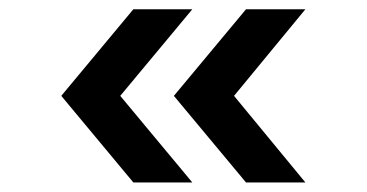

<svg xmlns="http://www.w3.org/2000/svg" viewBox="-20 -482 777 407"><path d="M262.7 -95.2 109.9 -278.8 262.7 -462.4H387.7L234.9 -278.8L387.7 -95.2ZM501.5 -95.2 348.6 -278.8 501.5 -462.4H627.4L476.1 -278.8L627.4 -95.2Z"/></svg>

Font: Now Alt
Style: Bold
Weight: 700
Designer: Alfredo Marco Pradil
Foundry: Alfredo Marco Pradil
Version: Version 1.002;PS 001.002;hotconv 1.0.88;makeotf.lib2.5.64775